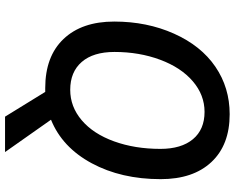

<svg xmlns="http://www.w3.org/2000/svg" viewBox="-105 -660 935 765"><g transform="rotate(90 362.5 -277.5)"><path d="M693.8 -450.2Q693.8 -293 630.4 -175.3Q566.9 -57.6 457 -13.2L585.9 169.9H444.8L346.2 9.8H331.1Q204.6 9.8 135.3 -63.2Q65.9 -136.2 65.9 -265.1Q65.9 -395.5 114 -503.2Q162.1 -610.8 245.6 -668Q329.1 -725.1 435.1 -725.1Q557.6 -725.1 625.7 -652.3Q693.8 -579.6 693.8 -450.2ZM425.8 -625Q358.4 -625 303.7 -578.1Q249 -531.2 218 -448Q187 -364.7 187 -266.1Q187 -181.6 226.8 -135.7Q266.6 -89.8 337.9 -89.8Q405.3 -89.8 459.2 -135.7Q513.2 -181.6 543.2 -264.4Q573.2 -347.2 573.2 -449.2Q573.2 -532.2 534.7 -578.6Q496.1 -625 425.8 -625Z"/></g></svg>

Font: TypoPRO Open Sans
Style: Italic
Weight: 600
Italic angle: -12°
Foundry: Ascender Corporation
Version: Version 1.10